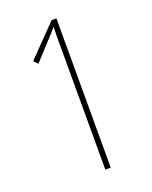

<svg xmlns="http://www.w3.org/2000/svg" viewBox="-135 -788 682 863"><g transform="rotate(-20 205.5 -357.0)"><path d="M217 -591V0H243V-714H220L79 -569L97 -550L178 -638C196 -657 206 -668 218 -683C217 -656 217 -626 217 -591Z"/></g></svg>

Font: Noto Sans Oriya ExtCond Thin
Style: Regular
Weight: 100
Width: 2
Designer: Amélie Bonet and Sol Matas
Foundry: Google LLC
Version: Version 2.006